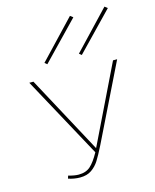

<svg xmlns="http://www.w3.org/2000/svg" viewBox="-108 -774 691 855"><g transform="rotate(-15 237.5 -346.5)"><path d="M144 -518 133 -527 297 -700 310 -690ZM292 -527 456 -700 469 -690 303 -518ZM431 -459H450L278 -108Q257 -66 243 -44Q229 -22 208 -7.5Q187 7 155 7Q128 7 101 -2L105 -15Q133 -7 152 -7Q186 -7 206.5 -25.5Q227 -44 249 -84L45 -459H64L257 -101L264 -115Z"/></g></svg>

Font: Ysabeau SC Thin
Style: Regular
Weight: 200
Designer: Christian Thalmann (Catharsis Fonts)
Version: Version 0.003